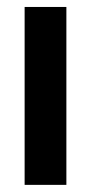

<svg xmlns="http://www.w3.org/2000/svg" viewBox="-20 -518 254 538"><path d="M49 0H166V-498.5H49Z"/></svg>

Font: MCL Standard Medium
Style: Regular
Weight: 500
Designer: Květoslav Bartoš
Foundry: Florian Karsten
Version: Version 1.001;Glyphs 3.2.3 (3260)